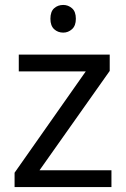

<svg xmlns="http://www.w3.org/2000/svg" viewBox="-20 -757 510 777"><path d="M431 0H39V-58L327 -468H56V-536H424V-470L140 -68H431ZM236 -737Q256 -737 271.5 -723.5Q287 -710 287 -681Q287 -653 271.5 -639Q256 -625 236 -625Q214 -625 199 -639Q184 -653 184 -681Q184 -710 199 -723.5Q214 -737 236 -737Z"/></svg>

Font: Noto Sans Syloti Nagri
Style: Regular
Weight: 400
Designer: Monotype Design Team
Foundry: Monotype Imaging Inc.
Version: Version 2.003; ttfautohint (v1.8.4.7-5d5b)